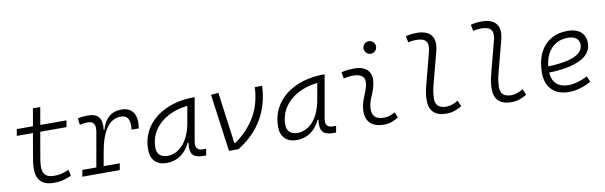

<svg xmlns="http://www.w3.org/2000/svg" viewBox="-49 -1219 5370 1705"><g transform="rotate(-10 2636.5 -367.0)"><path d="M331.1 9.8Q174.8 9.8 174.8 -141.6Q174.8 -173.3 179.2 -203.6Q183.6 -233.9 192.9 -287.1L222.7 -458H77.1L87.4 -517.6H233.4L260.7 -674.3H326.7L299.3 -517.6H535.6L525.4 -458H288.6L258.8 -287.1Q249.5 -234.9 245.1 -206.5Q240.7 -178.2 240.7 -147.9Q240.7 -51.3 340.3 -51.3Q378.4 -51.3 407.5 -58.1Q436.5 -64.9 476.1 -82L488.8 -26.4Q455.1 -11.2 417.5 -0.7Q379.9 9.8 331.1 9.8Z M586.9 0 597.7 -59.6H724.1L779.3 -373.5Q795.4 -466.8 718.8 -466.8Q700.2 -466.8 682.1 -464.4Q664.1 -461.9 646 -456.5L637.7 -515.6Q658.7 -522.5 681.4 -524.9Q704.1 -527.3 728 -527.3Q798.8 -527.3 827.6 -490.5Q856.4 -453.6 846.2 -377H853.5Q872.1 -448.7 917.2 -488Q962.4 -527.3 1030.3 -527.3Q1106 -527.3 1137.9 -478Q1169.9 -428.7 1156.2 -335.4H1090.3Q1098.6 -401.9 1080.3 -434.1Q1062 -466.3 1014.2 -466.3Q970.2 -466.3 931.9 -440.7Q893.6 -415 863.5 -356Q833.5 -296.9 814.5 -196.3L790 -59.6H935.5L924.8 0Z M1349.6 10.3Q1280.3 10.3 1242.2 -27.8Q1204.1 -65.9 1204.1 -135.3Q1204.1 -223.1 1240 -294.7Q1275.9 -366.2 1340.8 -417Q1405.8 -467.8 1493.2 -495.1Q1580.6 -522.5 1683.1 -522.5H1692.4L1624 -135.7Q1609.9 -53.7 1683.6 -53.7H1712.9L1703.1 4.9H1676.3Q1606.9 4.9 1582.3 -27.6Q1557.6 -60.1 1568.4 -133.3H1559.6Q1527.3 -64 1472.9 -26.9Q1418.5 10.3 1349.6 10.3ZM1364.7 -50.8Q1445.8 -50.8 1506.3 -119.1Q1566.9 -187.5 1588.9 -312.5L1614.7 -458Q1511.7 -446.8 1434.1 -403.6Q1356.4 -360.4 1313.5 -293Q1270.5 -225.6 1270.5 -141.1Q1270.5 -98.1 1295.4 -74.5Q1320.3 -50.8 1364.7 -50.8Z M1909.7 0 1838.9 -517.6 1906.2 -523.9 1968.8 -59.6H1977.5Q2099.1 -145.5 2163.6 -259.5Q2228 -373.5 2233.4 -517.6H2299.8Q2285.2 -180.7 1995.6 0Z M2521.5 10.3Q2452.1 10.3 2414.1 -27.8Q2376 -65.9 2376 -135.3Q2376 -223.1 2411.9 -294.7Q2447.8 -366.2 2512.7 -417Q2577.6 -467.8 2665 -495.1Q2752.4 -522.5 2855 -522.5H2864.3L2795.9 -135.7Q2781.7 -53.7 2855.5 -53.7H2884.8L2875 4.9H2848.1Q2778.8 4.9 2754.2 -27.6Q2729.5 -60.1 2740.2 -133.3H2731.4Q2699.2 -64 2644.8 -26.9Q2590.3 10.3 2521.5 10.3ZM2536.6 -50.8Q2617.7 -50.8 2678.2 -119.1Q2738.8 -187.5 2760.7 -312.5L2786.6 -458Q2683.6 -446.8 2606 -403.6Q2528.3 -360.4 2485.4 -293Q2442.4 -225.6 2442.4 -141.1Q2442.4 -98.1 2467.3 -74.5Q2492.2 -50.8 2536.6 -50.8Z M3417 -81.1 3438.5 -31.2Q3410.6 -14.2 3379.9 -2.2Q3349.1 9.8 3309.1 9.8Q3224.6 9.8 3183.1 -31.7Q3141.6 -73.2 3146.5 -153.3Q3148.9 -189.9 3160.6 -224.6Q3172.4 -259.3 3186.3 -292Q3200.2 -324.7 3207.5 -355Q3221.7 -410.2 3197.3 -438.5Q3172.9 -466.8 3114.3 -466.8Q3067.9 -466.8 3024.9 -455.6L3014.6 -513.7Q3043.5 -522 3072.3 -524.7Q3101.1 -527.3 3129.9 -527.3Q3218.8 -527.3 3256.1 -480.7Q3293.5 -434.1 3271.5 -345.2Q3263.2 -310.5 3250.2 -280.5Q3237.3 -250.5 3226.3 -221.2Q3215.3 -191.9 3212.9 -157.7Q3205.6 -51.3 3314.9 -51.3Q3343.8 -51.3 3365.5 -58.1Q3387.2 -64.9 3417 -81.1ZM3300.3 -630.4Q3276.9 -630.4 3260.3 -647Q3243.7 -663.6 3243.7 -687Q3243.7 -710.4 3260.3 -727.1Q3276.9 -743.7 3300.3 -743.7Q3323.7 -743.7 3340.3 -727.1Q3356.9 -710.4 3356.9 -687Q3356.9 -663.6 3340.3 -647Q3323.7 -630.4 3300.3 -630.4Z M3870.1 9.8Q3716.3 9.8 3716.3 -138.2Q3716.3 -158.2 3720 -191.2Q3723.6 -224.1 3737.8 -277.3L3810.5 -555.2Q3827.6 -620.1 3805.9 -650.9Q3784.2 -681.6 3716.8 -681.6Q3699.2 -681.6 3681.2 -679.4Q3663.1 -677.2 3645 -671.9L3633.3 -729.5Q3657.7 -736.3 3682.6 -739.3Q3707.5 -742.2 3732.4 -742.2Q3825.7 -742.2 3863.3 -692.6Q3900.9 -643.1 3875 -546.9L3804.2 -277.3Q3789.1 -221.2 3785.6 -189.2Q3782.2 -157.2 3782.2 -141.6Q3781.7 -51.3 3879.4 -51.3Q3928.7 -51.3 3986.3 -86.4L4009.3 -32.7Q3976.6 -12.7 3942.6 -1.5Q3908.7 9.8 3870.1 9.8Z M4456.1 9.8Q4302.2 9.8 4302.2 -138.2Q4302.2 -158.2 4305.9 -191.2Q4309.6 -224.1 4323.7 -277.3L4396.5 -555.2Q4413.6 -620.1 4391.8 -650.9Q4370.1 -681.6 4302.7 -681.6Q4285.2 -681.6 4267.1 -679.4Q4249 -677.2 4231 -671.9L4219.2 -729.5Q4243.7 -736.3 4268.6 -739.3Q4293.5 -742.2 4318.4 -742.2Q4411.6 -742.2 4449.2 -692.6Q4486.8 -643.1 4460.9 -546.9L4390.1 -277.3Q4375 -221.2 4371.6 -189.2Q4368.2 -157.2 4368.2 -141.6Q4367.7 -51.3 4465.3 -51.3Q4514.6 -51.3 4572.3 -86.4L4595.2 -32.7Q4562.5 -12.7 4528.6 -1.5Q4494.6 9.8 4456.1 9.8Z M4979.5 -51.3Q5019.5 -51.3 5065.2 -64.2Q5110.8 -77.1 5153.3 -100.1L5175.8 -47.4Q5129.4 -20.5 5076.4 -5.4Q5023.4 9.8 4975.1 9.8Q4876.5 9.8 4821.5 -45.7Q4766.6 -101.1 4766.6 -199.7Q4766.6 -301.3 4801.5 -374.5Q4836.4 -447.8 4901.1 -487.5Q4965.8 -527.3 5055.2 -527.3Q5130.4 -527.3 5172.4 -491.2Q5214.4 -455.1 5214.4 -390.6Q5214.4 -295.4 5112.8 -245.1Q5011.2 -194.8 4830.1 -190.9Q4833.5 -125 4872.8 -88.1Q4912.1 -51.3 4979.5 -51.3ZM4832 -246.6Q4983.9 -250.5 5066.2 -285.9Q5148.4 -321.3 5148.4 -387.7Q5148.4 -424.3 5122.1 -445.3Q5095.7 -466.3 5047.9 -466.3Q4956.5 -466.3 4899.7 -408Q4842.8 -349.6 4832 -246.6Z"/></g></svg>

Font: Cascadia Mono Light
Style: Italic
Weight: 300
Italic angle: -10°
Monospace: yes
Designer: Aaron Bell
Foundry: Saja Typeworks
Version: Version 2404.023; ttfautohint (v1.8.4)